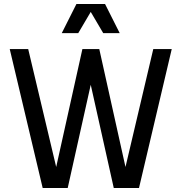

<svg xmlns="http://www.w3.org/2000/svg" viewBox="-20 -947 914 967"><path d="M122 -700 263 -106 395 -700H480L612 -106L752 -700H845L680 0H553L437 -520L321 0H195L29 -700ZM509 -927 583 -780H500L437 -887L374 -780H291L365 -927Z"/></svg>

Font: MedMera Sans Display
Style: Regular
Weight: 500
Designer: Kasper Nordkvist
Foundry: UNCUT.wtf
Version: Version 1.300